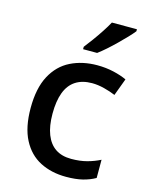

<svg xmlns="http://www.w3.org/2000/svg" viewBox="-117 -841 724 926"><g transform="rotate(15 245.5 -378.0)"><path d="M303 10Q230 10 173.5 -19Q117 -48 85 -109.5Q53 -171 53 -267Q53 -366 86.5 -428.5Q120 -491 178.5 -520Q237 -549 311 -549Q354 -549 393 -540Q432 -531 459 -518L427 -432Q401 -443 369.5 -451Q338 -459 309 -459Q260 -459 227 -437.5Q194 -416 178 -373.5Q162 -331 162 -268Q162 -206 178.5 -164Q195 -122 226.5 -101Q258 -80 305 -80Q349 -80 384 -89.5Q419 -99 448 -114V-23Q420 -7 385.5 1.5Q351 10 303 10ZM450 -756Q439 -742 420 -722Q401 -702 379 -680.5Q357 -659 335 -639.5Q313 -620 294 -606H224V-618Q239 -637 258 -663Q277 -689 295 -716.5Q313 -744 325 -766H450Z"/></g></svg>

Font: Noto Sans Khmer Medium
Style: Regular
Weight: 500
Version: Version 2.003